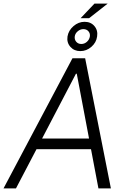

<svg xmlns="http://www.w3.org/2000/svg" viewBox="-37 -1053 714 1073"><path d="M52.2 0H-17.4L367.9 -727.3H438.9L582.7 0H513.1L471.6 -219.1H166.9ZM198.2 -278.8H460.6L392 -641H387.4ZM411.6 -767.4Q377.5 -767.4 356.4 -791.2Q335.2 -815 340.2 -849.1Q345.9 -883.2 373.8 -907.1Q401.6 -931.1 435.7 -931.1Q470.5 -931.1 490.8 -907.1Q511 -883.2 505.7 -849.1Q501.1 -815 473.7 -791.2Q446.4 -767.4 411.6 -767.4ZM417.3 -807.2Q435 -807.2 448.7 -819.4Q462.4 -831.7 465.2 -849.1Q467.7 -866.1 457.2 -878.2Q446.7 -890.3 429 -890.3Q411.6 -890.3 397.2 -878Q382.8 -865.8 380.7 -849.1Q378.6 -831.7 389.2 -819.4Q399.9 -807.2 417.3 -807.2ZM413.4 -951.3 490.8 -1032.7H564.6L460.9 -951.3Z"/></svg>

Font: Karasuma Gothic
Style: Light Italic
Weight: 300
Italic angle: 9.39998°
Designer: Rasmus Andersson / Ryoko Nishizuka
Foundry: rsms
Version: Version 1.00